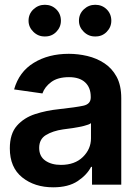

<svg xmlns="http://www.w3.org/2000/svg" viewBox="-20 -780 580 811"><path d="M204.6 11.2Q126 11.2 73.7 -30.8Q21.5 -72.8 21.5 -153.3Q21.5 -214.8 51.3 -248.8Q81.1 -282.7 128.4 -298.1Q175.8 -313.5 228.5 -318.8Q300.8 -326.7 332 -333.5Q363.3 -340.3 363.3 -368.2V-370.6Q363.3 -410.2 339.6 -432.1Q315.9 -454.1 271.5 -454.1Q224.1 -454.1 196.5 -433.6Q168.9 -413.1 159.2 -385.3L39.6 -402.3Q60.5 -476.6 122.6 -514.6Q184.6 -552.7 270.5 -552.7Q309.6 -552.7 348.9 -543.5Q388.2 -534.2 420.7 -512.9Q453.1 -491.7 472.7 -455.6Q492.2 -419.4 492.2 -365.2V0H368.7V-75.2H364.7Q347.2 -41 307.9 -14.9Q268.6 11.2 204.6 11.2ZM237.3 -83.5Q295.9 -83.5 330.1 -116.9Q364.3 -150.4 364.3 -195.8V-259.8Q356 -253.4 334 -248Q312 -242.7 287.6 -239Q263.2 -235.4 246.1 -233.4Q203.1 -227.1 174.3 -209.7Q145.5 -192.4 145.5 -155.3Q145.5 -119.6 171.4 -101.6Q197.3 -83.5 237.3 -83.5ZM169.4 -626Q141.6 -625.5 121.1 -645.5Q100.6 -665.5 100.6 -692.4Q100.6 -721.2 121.1 -740.5Q141.6 -759.8 169.4 -759.8Q198.2 -759.8 217.8 -740.5Q237.3 -721.2 237.3 -692.4Q237.3 -665.5 217.8 -645.5Q198.2 -625.5 169.4 -626ZM382.3 -626Q354.5 -625.5 334 -645.5Q313.5 -665.5 313.5 -692.4Q313.5 -721.2 334 -740.5Q354.5 -759.8 382.3 -759.8Q411.1 -759.8 430.7 -740.5Q450.2 -721.2 450.2 -692.4Q450.2 -665.5 430.7 -645.5Q411.1 -625.5 382.3 -626Z"/></svg>

Font: Inter Tight SemiBold
Style: Regular
Weight: 600
Designer: Rasmus Andersson
Foundry: rsms
Version: Version 3.004; ttfautohint (v1.8.4.7-5d5b)